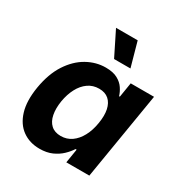

<svg xmlns="http://www.w3.org/2000/svg" viewBox="-179 -900 989 1042"><g transform="rotate(30 315.5 -379.0)"><path d="M215.4 9.1Q152.8 9.1 107.7 -23.5Q62.6 -56 43.6 -118.8Q24.5 -181.6 39.4 -272.2Q55.1 -365.7 95.7 -428Q136.3 -490.2 192 -521.5Q247.7 -552.7 308.2 -552.7Q354.4 -552.7 382.6 -537.2Q410.8 -521.8 425.9 -498.9Q441.1 -476 447.4 -454H452.4L467.3 -545.9H613.4L523.1 0H378.9L393.1 -87.4H386.2Q372.2 -64.9 349.1 -42.8Q326 -20.6 293 -5.7Q260 9.1 215.4 9.1ZM280.4 -108.3Q318.1 -108.3 347.6 -129Q377.1 -149.7 396.9 -186.6Q416.8 -223.5 424.7 -272.7Q433.1 -322.4 425.5 -358.9Q417.8 -395.4 394.9 -415.4Q372 -435.4 334.3 -435.4Q295.8 -435.4 266.1 -414.5Q236.4 -393.6 217.1 -357Q197.7 -320.4 189.7 -272.7Q182 -224.8 189.3 -187.5Q196.5 -150.3 219.4 -129.3Q242.3 -108.3 280.4 -108.3ZM323.1 -615.1 247.5 -767.1H383.3L425.7 -615.1Z"/></g></svg>

Font: Inter
Style: Italic
Weight: 400
Italic angle: -9.3988°
Designer: Rasmus Andersson
Foundry: rsms
Version: Version 4.001;git-66647c0bb